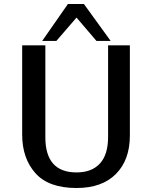

<svg xmlns="http://www.w3.org/2000/svg" viewBox="-20 -922 768 961"><path d="M191 -717 320 -902H400L534 -717H463L363 -834Q281 -740 262 -717ZM91 -248V-695H207V-235Q207 -59 363 -59Q439 -59 480 -103.5Q521 -148 521 -237V-695H630V-243Q630 -122 560.5 -51.5Q491 19 363 19Q223 19 157 -55.5Q91 -130 91 -248Z"/></svg>

Font: Coval
Style: Medium
Weight: 500
Foundry: Context Ltd
Version: Version 001.000